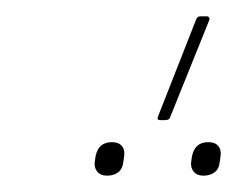

<svg xmlns="http://www.w3.org/2000/svg" viewBox="-20 -802 290 235"><path d="M176 -655Q171 -655 174 -661L220 -778Q221 -780 222 -781Q223 -782 225 -782H233Q235 -782 236 -780.5Q237 -779 236 -777L188 -658Q187 -655 182 -655ZM111 -587Q103 -587 99 -592Q95 -597 96 -604L97 -611Q99 -620 104 -624Q109 -628 117 -628Q125 -628 129 -623.5Q133 -619 132 -611L131 -604Q130 -595 124.5 -591Q119 -587 111 -587ZM229 -587Q221 -587 217 -592Q213 -597 214 -604L215 -611Q217 -620 222 -624Q227 -628 235 -628Q243 -628 247 -623.5Q251 -619 250 -611L249 -604Q248 -595 242.5 -591Q237 -587 229 -587Z"/></svg>

Font: Sofia Sans Hairline
Style: Italic
Weight: 1
Italic angle: -9°
Designer: Botio Nikoltchev, Ani Petrova
Foundry: lettersoup
Version: Version 4.102